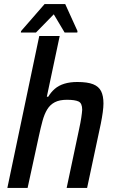

<svg xmlns="http://www.w3.org/2000/svg" viewBox="-20 -919 561 939"><path d="M16 0 172 -743H272L209 -446H216Q229 -468 248 -484.5Q267 -501 294.5 -509.5Q322 -518 358 -518Q408 -518 435.5 -507Q463 -496 474.5 -473Q486 -450 486 -413Q486 -395 482.5 -369.5Q479 -344 473 -314L406 0H306L367 -288Q374 -320 377.5 -343.5Q381 -367 382 -382Q382 -414 364.5 -422.5Q347 -431 307 -431Q271 -431 248 -419Q225 -407 211 -384Q197 -361 188 -328Q179 -295 170 -253L115 0ZM82 -760 83 -767 198 -899H299L359 -767L358 -760H296L243 -849L156 -760Z"/></svg>

Font: Saira SemiCondensed Medium
Style: Italic
Weight: 500
Width: 4
Italic angle: -12°
Designer: Hector Gatti with collaboration of the Omnibus-Type team
Foundry: Omnibus-Type
Version: Version 1.101